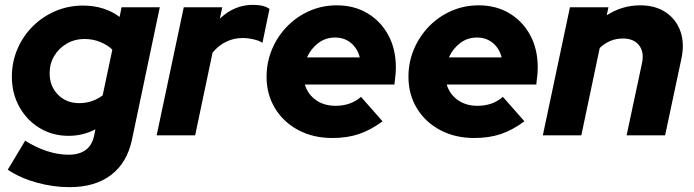

<svg xmlns="http://www.w3.org/2000/svg" viewBox="-20 -559 2868 793"><path d="M267 214Q199 214 131 195Q63 176 12 142L84 22Q128 50 174 65Q220 80 263 80Q353 80 369 0L374 -25Q323 2 263 2Q197 2 144 -30Q91 -62 60 -117.5Q29 -173 29 -242Q29 -303 52 -356.5Q75 -410 115 -450Q155 -490 208.5 -513Q262 -536 323 -536Q367 -536 405.5 -524Q444 -512 474 -489L482 -529H640L525 18Q505 113 439 163.5Q373 214 267 214ZM307 -133Q361 -133 404 -165L444 -354Q423 -374 393 -386Q363 -398 329 -398Q289 -398 256 -379Q223 -360 204 -328Q185 -296 185 -256Q185 -203 219.5 -168Q254 -133 307 -133Z M627 0 739 -529H898L888 -482Q948 -539 1024 -539Q1071 -539 1093 -522L1064 -382Q1054 -390 1029.5 -396Q1005 -402 983 -402Q909 -402 858 -342L786 0Z M1353 11Q1274 11 1212.5 -21.5Q1151 -54 1116 -111.5Q1081 -169 1081 -242Q1081 -302 1103.5 -355.5Q1126 -409 1166 -450Q1206 -491 1258.5 -514Q1311 -537 1371 -537Q1443 -537 1498 -504Q1553 -471 1584 -413.5Q1615 -356 1615 -280Q1615 -269 1614 -255Q1613 -241 1609 -210H1239Q1251 -170 1284.5 -146Q1318 -122 1366 -122Q1429 -122 1471 -159L1560 -58Q1510 -21 1461.5 -5Q1413 11 1353 11ZM1248 -322H1466Q1456 -360 1429 -382Q1402 -404 1364 -404Q1325 -404 1295 -381.5Q1265 -359 1248 -322Z M1939 11Q1860 11 1798.5 -21.5Q1737 -54 1702 -111.5Q1667 -169 1667 -242Q1667 -302 1689.5 -355.5Q1712 -409 1752 -450Q1792 -491 1844.5 -514Q1897 -537 1957 -537Q2029 -537 2084 -504Q2139 -471 2170 -413.5Q2201 -356 2201 -280Q2201 -269 2200 -255Q2199 -241 2195 -210H1825Q1837 -170 1870.5 -146Q1904 -122 1952 -122Q2015 -122 2057 -159L2146 -58Q2096 -21 2047.5 -5Q1999 11 1939 11ZM1834 -322H2052Q2042 -360 2015 -382Q1988 -404 1950 -404Q1911 -404 1881 -381.5Q1851 -359 1834 -322Z M2222 0 2334 -529H2493L2486 -496Q2550 -537 2624 -537Q2687 -537 2730 -508Q2773 -479 2790.5 -429Q2808 -379 2794 -315L2727 0H2568L2632 -300Q2641 -345 2619 -372.5Q2597 -400 2553 -400Q2498 -400 2457 -361L2381 0Z"/></svg>

Font: Red Hat Display Black
Style: Italic
Weight: 900
Italic angle: -12°
Designer: Pentagram, MCKL
Foundry: Pentagram, MCKL
Version: Version 1.023; ttfautohint (v1.8.3)